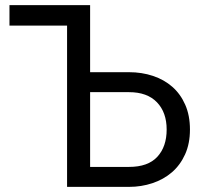

<svg xmlns="http://www.w3.org/2000/svg" viewBox="-20 -730 790 750"><path d="M17 -710H332V-448H484Q534 -448 577.5 -433.5Q621 -419 653 -391Q685 -363 703.5 -321Q722 -279 722 -224Q722 -169 703 -127Q684 -85 651.5 -57Q619 -29 575.5 -14.5Q532 0 484 0H242V-630H17ZM332 -78H484Q558 -78 594.5 -117.5Q631 -157 631 -224Q631 -291 593 -330.5Q555 -370 484 -370H332Z"/></svg>

Font: Raleway Medium Alt1
Style: Regular
Weight: 500
Designer: Matt McInerney, Pablo Impallari, Rodrigo Fuenzalida
Foundry: Matt McInerney, Pablo Impallari, Rodrigo Fuenzalida
Version: Version 3.000g; ttfautohint (v1.5) -l 8 -r 28 -G 28 -x 14 -D